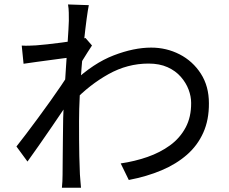

<svg xmlns="http://www.w3.org/2000/svg" viewBox="-20 -814 1040 872"><path d="M528.2 -71.8Q591.6 -81 649.3 -101Q707.1 -121.1 752.1 -153.8Q797.1 -186.6 822.9 -234.6Q848.7 -282.6 848.1 -346.8Q848.1 -376.2 836.5 -407.1Q824.9 -438 801.2 -465.1Q777.6 -492.3 741 -508.8Q704.4 -525.3 654.5 -525.3Q558.9 -525.3 473 -477.4Q387.1 -429.6 314.3 -353.6L314.1 -442.3Q405 -527.5 496.5 -562.6Q588 -597.8 666.5 -597.8Q735.9 -597.8 795.7 -567.2Q855.4 -536.5 892.1 -479.6Q928.8 -422.7 928.8 -345Q929.4 -269.6 903.2 -211.4Q877.1 -153.1 828.7 -110.9Q780.4 -68.7 713.6 -40.5Q646.8 -12.3 564.9 3.4ZM302.7 -553.6Q291 -552.3 266.3 -549Q241.6 -545.6 210.4 -541.5Q179.3 -537.4 147.1 -533Q114.9 -528.6 87 -524.4L78.7 -607Q95.4 -606 110.7 -606.5Q126 -607 144.2 -608Q164.7 -609.4 195.2 -612.8Q225.8 -616.2 258.8 -620.5Q291.9 -624.7 321.5 -630.1Q351.1 -635.5 368.3 -641.5L397.8 -607.4Q389.2 -594.5 378.2 -577.3Q367.3 -560 356.3 -542.2Q345.3 -524.4 336.9 -510.2L306.2 -373.7Q289 -346.8 264.2 -310.1Q239.3 -273.3 211.6 -232.8Q183.9 -192.2 156.1 -152.6Q128.3 -112.9 104.8 -80.3L54.7 -148.7Q73.1 -172.1 99 -206Q124.8 -240 153.2 -278.6Q181.7 -317.1 208.7 -355.1Q235.7 -393.1 257.3 -424.9Q278.9 -456.7 290.4 -476.2L294.4 -527.2ZM292.7 -719.6Q292.7 -736.9 292.4 -756.2Q292.1 -775.5 288.9 -793.8L383.4 -790.6Q379.3 -771.3 373.5 -728.4Q367.7 -685.5 361.6 -627.8Q355.5 -570 350.4 -506.1Q345.4 -442.1 342.2 -379.4Q339 -316.6 339 -263.8Q339 -218.5 339.2 -180.4Q339.4 -142.3 340.2 -104.9Q341.1 -67.5 342.9 -22.5Q343.9 -9.5 345.2 7.4Q346.5 24.4 347.9 38.5H261.2Q262.5 27.6 263.4 9.5Q264.2 -8.7 264.2 -20.7Q264.5 -69.1 264.9 -106.3Q265.3 -143.5 265.7 -182.9Q266.1 -222.3 266.9 -277.1Q267.3 -299.5 269.3 -337.8Q271.3 -376 274.1 -422.6Q276.9 -469.2 280.2 -517.2Q283.5 -565.3 286.3 -607.9Q289.1 -650.5 290.9 -680.3Q292.7 -710.2 292.7 -719.6Z"/></svg>

Font: Noto Sans SC Thin
Style: Regular
Weight: 100
Designer: Ryoko NISHIZUKA 西塚涼子 (kana, bopomofo & ideographs); Paul D. Hunt (Latin, Greek & Cyrillic); Sandoll Communications 산돌커뮤니
Foundry: Adobe
Version: Version 2.004-H2;hotconv 1.0.118;makeotfexe 2.5.65603